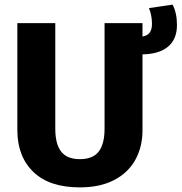

<svg xmlns="http://www.w3.org/2000/svg" viewBox="-20 -793 785 830"><path d="M745 -685Q745 -623 706 -591Q667 -559 596 -558V-230Q596 -159 565.5 -103Q535 -47 474 -15Q413 17 325 17Q193 17 124 -50Q55 -117 55 -230V-693H219V-237Q219 -170 244.5 -137.5Q270 -105 325 -105Q381 -105 406.5 -137.5Q432 -170 432 -237V-693H596V-635Q618 -639 627.5 -652.5Q637 -666 637 -690Q637 -726 624 -758L726 -773Q745 -737 745 -685Z"/></svg>

Font: FiraGOUPP
Style: Bold
Weight: 700
Designer: bBox Type
Foundry: bBox Type GmbH
Version: Version 1.001